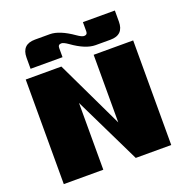

<svg xmlns="http://www.w3.org/2000/svg" viewBox="-142 -944 1036 1073"><g transform="rotate(-20 376.0 -407.0)"><path d="M460 -622H695V0H484L291 -397V0H56V-622H268L460 -220ZM312 -744Q292 -744 292 -724V-669H102V-735Q102 -814 181 -814H269Q326 -814 406 -758Q433 -739 446 -739Q466 -739 466 -759V-814H656V-748Q656 -669 577 -669H489Q430 -669 352 -725Q325 -744 312 -744Z"/></g></svg>

Font: Sarpanch Black
Style: Regular
Weight: 900
Designer: Manushi Parikh (Devanagari and Latin), Jyotish Sonowal (Devanagari)
Foundry: Indian Type Foundry
Version: Version 2.004;PS 1.0;hotconv 1.0.78;makeotf.lib2.5.61930; tt